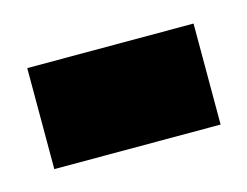

<svg xmlns="http://www.w3.org/2000/svg" viewBox="-36 -373 274 213"><g transform="rotate(-15 101.0 -266.0)"><path d="M6 -208V-324H197V-208Z"/></g></svg>

Font: Bricolage Grotesque 48pt Condensed Bricolage Grotesque 48pt Condensed Regular
Style: Bold
Weight: 700
Width: 3
Designer: Mathieu Triay
Foundry: Atelier Triay
Version: Version 1.000; ttfautohint (v1.8.4.7-5d5b);gftools[0.9.32]